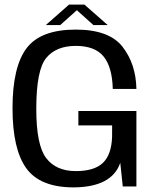

<svg xmlns="http://www.w3.org/2000/svg" viewBox="-20 -809 679 833"><path d="M299.8 4Q465.1 2.9 501.8 -102.5L512.7 0H571.8V-327.4H320V-265H466.5L466.3 -215.3Q463.7 -138.1 426.5 -102.4Q389.2 -66.7 309 -66.7Q223.4 -66.7 180.4 -123.1Q137.4 -179.5 137.4 -336.3Q137.4 -504.9 180.4 -557.4Q223.4 -609.9 308.8 -609.9Q391.5 -609.9 429.1 -564.3Q466.8 -518.7 469.3 -423.1H571.8Q569.7 -531.8 511.5 -606.2Q453.4 -680.6 308.5 -680.6Q156.2 -680.6 95.2 -599.7Q34.3 -518.8 34.3 -339.4Q34.3 -161.5 94.2 -78.8Q154.1 4 299.8 4ZM178.8 -700.3H241.4L313.5 -764.8L385.2 -700.3H447.2L346.3 -789H279.5Z"/></svg>

Font: Anybody Thin
Style: Regular
Weight: 100
Designer: Tyler Finck
Foundry: Etcetera Type Company
Version: Version 1.114;gftools[0.9.25]